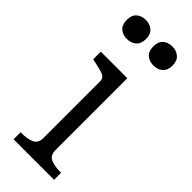

<svg xmlns="http://www.w3.org/2000/svg" viewBox="-254 -803 834 834"><g transform="rotate(45 163.0 -386.5)"><path d="M83 -656Q57 -656 40.5 -670.5Q24 -685 24 -715Q24 -744 40.5 -758.5Q57 -773 83 -773Q108 -773 125 -758.5Q142 -744 142 -715Q142 -685 125 -670.5Q108 -656 83 -656ZM246 -656Q220 -656 203.5 -670.5Q187 -685 187 -715Q187 -744 203.5 -758.5Q220 -773 246 -773Q271 -773 288 -758.5Q305 -744 305 -715Q305 -685 288 -670.5Q271 -656 246 -656ZM205 -537V-96Q205 -64 227.5 -53.5Q250 -43 289 -43H292V0H43V-43H46Q85 -43 108 -53.5Q131 -64 131 -96V-443Q131 -465 111.5 -472.5Q92 -480 53 -488L42 -490V-537Z"/></g></svg>

Font: Roboto Serif Light
Style: Regular
Weight: 300
Designer: Greg Gazdowicz
Foundry: Commercial Type
Version: Version 1.008